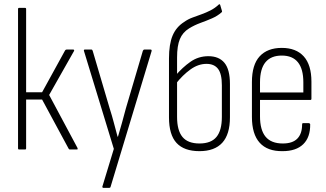

<svg xmlns="http://www.w3.org/2000/svg" viewBox="-20 -721 1574 926"><path d="M354 -7Q355 -4 354.5 -2Q354 0 351 0H317Q313 0 311 -4L183 -241H106V-6Q106 0 101 0H72Q67 0 67 -6V-677Q67 -683 72 -683H101Q106 -683 106 -677V-276H183L294 -478Q297 -482 301 -482H333Q337 -482 337.5 -479.5Q338 -477 337 -475L217 -263Z M478 185Q476 185 474.5 183Q473 181 474 178L529 -3L385 -475Q383 -482 389 -482H421Q425 -482 427 -476L509 -198Q520 -164 529 -129.5Q538 -95 547 -62H549Q559 -95 568.5 -129.5Q578 -164 587 -198L669 -476Q672 -482 676 -482H706Q713 -482 711 -474L513 181Q512 185 507 185Z M942 8Q868 8 831.5 -31.5Q795 -71 795 -155V-439Q795 -508 812.5 -549.5Q830 -591 868 -615Q886 -628 907.5 -636Q929 -644 951.5 -652Q974 -660 995.5 -671Q1017 -682 1035 -699Q1037 -701 1039 -700.5Q1041 -700 1042 -697L1050 -670Q1051 -668 1051 -665.5Q1051 -663 1048 -661Q1029 -644 1002.5 -632.5Q976 -621 947 -610.5Q918 -600 892 -584Q861 -565 847.5 -532.5Q834 -500 834 -444V-157Q834 -92 860 -60.5Q886 -29 942 -29Q998 -29 1024 -60.5Q1050 -92 1050 -157V-310Q1050 -365 1031.5 -389Q1013 -413 976 -413Q936 -413 898.5 -386Q861 -359 828 -317L826 -356Q860 -396 898.5 -423Q937 -450 985 -450Q1036 -450 1062.5 -418Q1089 -386 1089 -316V-155Q1089 -73 1052 -32.5Q1015 8 942 8Z M1343 8Q1270 9 1232.5 -32.5Q1195 -74 1195 -157V-325Q1195 -409 1232.5 -449.5Q1270 -490 1339 -490Q1408 -490 1445 -449Q1482 -408 1482 -327V-245Q1482 -239 1477 -239H1234V-160Q1234 -94 1261 -61.5Q1288 -29 1344 -29Q1391 -29 1414 -52.5Q1437 -76 1437 -120Q1437 -127 1441 -127H1470Q1474 -127 1476 -122Q1477 -59 1442.5 -25.5Q1408 8 1343 8ZM1234 -275H1443V-324Q1443 -388 1417 -420.5Q1391 -453 1339 -453Q1287 -453 1260.5 -421Q1234 -389 1234 -324Z"/></svg>

Font: Sofia Sans Condensed ExtraLight
Style: Regular
Weight: 250
Version: Version 4.100